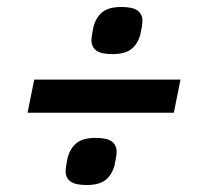

<svg xmlns="http://www.w3.org/2000/svg" viewBox="-20 -583 580 550"><path d="M59 -260 78 -355H497L478 -260ZM228 -53Q195 -53 181.5 -63.5Q168 -74 168 -92Q168 -100 170 -111.5Q172 -123 174 -132Q181 -158 199 -173Q217 -188 254 -188Q287 -188 300.5 -177.5Q314 -167 314 -149Q314 -141 312 -129.5Q310 -118 308 -109Q301 -83 283 -68Q265 -53 228 -53ZM302 -428Q269 -428 255.5 -438.5Q242 -449 242 -467Q242 -475 244 -486.5Q246 -498 248 -507Q255 -533 273 -548Q291 -563 328 -563Q361 -563 374.5 -552.5Q388 -542 388 -524Q388 -516 386 -504.5Q384 -493 382 -484Q375 -458 357 -443Q339 -428 302 -428Z"/></svg>

Font: IBM Plex Sans Cond SmBld
Style: Italic
Weight: 600
Width: 3
Italic angle: -11°
Designer: Mike Abbink, Paul van der Laan, Pieter van Rosmalen
Foundry: Bold Monday
Version: Version 1.3